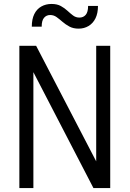

<svg xmlns="http://www.w3.org/2000/svg" viewBox="-20 -952 656 972"><path d="M78 0V-720H163L478 -114L467 -112V-720H538V0H453L139 -606L149 -608V0ZM378 -807Q351 -807 331.5 -817.5Q312 -828 296.5 -841.5Q281 -855 266.5 -865.5Q252 -876 234 -876Q215 -876 203 -862Q191 -848 191 -817H141Q141 -855 153.5 -880.5Q166 -906 189 -919Q212 -932 241 -932Q269 -932 288 -921.5Q307 -911 321.5 -897.5Q336 -884 350 -873.5Q364 -863 382 -863Q402 -863 414 -877Q426 -891 426 -922H476Q476 -885 463.5 -859.5Q451 -834 428.5 -820.5Q406 -807 378 -807Z"/></svg>

Font: Instrument Sans SemiCondensed
Style: Regular
Weight: 400
Width: 4
Designer: Rodrigo Fuenzalida
Foundry: fragTYPE
Version: Version 1.000;gftools[0.9.28]